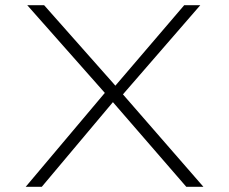

<svg xmlns="http://www.w3.org/2000/svg" viewBox="-20 -720 884 740"><path d="M698 0 399 -345 85 -700H150L421 -394L764 0ZM79 0 395 -375 425 -338 141 0ZM438 -338 412 -375 690 -700H752Z"/></svg>

Font: Lexend Tera ExtraLight
Style: Regular
Weight: 250
Designer: Bonnie Shaver-Troup, Thomas Jockin
Foundry: Lexend
Version: Version 1.007